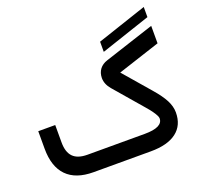

<svg xmlns="http://www.w3.org/2000/svg" viewBox="-135 -958 1177 1115"><g transform="rotate(-20 453.0 -401.0)"><path d="M861.5 -739.3 554.3 -636.4V-699.1L861.5 -802ZM603 -490.7 743.7 -327.6Q787.6 -277.3 807.6 -238.8Q827.6 -200.2 827.6 -163.1Q827.6 -84 772.7 -42Q717.8 0 613.8 0H259.8Q150.9 0 95 -57.1Q39.1 -114.3 39.1 -225.6V-323.7V-333.5H48.8H134.3H144V-323.7V-226.1Q144 -165.5 172.6 -136.5Q201.2 -107.4 261.2 -107.4H614.7Q727.1 -107.4 727.1 -163.1Q727.1 -169.4 721.7 -180.7Q716.3 -191.9 704.3 -209Q692.4 -226.1 674.8 -246.1L521.5 -424.3Q491.7 -459 491.7 -497.1Q492.2 -529.3 509 -551.5Q525.9 -573.7 556.6 -583.5L864.7 -684.1V-670.9V-583.5V-576.2Z"/></g></svg>

Font: Shabnam Medium FD
Style: Medium-FD
Weight: 500
Foundry: DejaVu fonts team - Redesigned by Saber Rastikerdar - Based on Vazir font
Version: Version 5.0.0